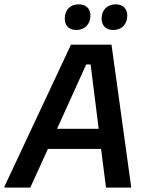

<svg xmlns="http://www.w3.org/2000/svg" viewBox="-52 -853 668 873"><path d="M-31.7 0V-5L270.8 -650H455L544.2 -5V0H430L407.5 -175.8H165.8L85.8 0ZM340 -560 207.5 -267.5H396.7L360 -560ZM295.8 -716.7Q269.2 -716.7 255.8 -730.8Q242.5 -745 242.5 -768.3Q242.5 -797.5 259.6 -815.4Q276.7 -833.3 305.8 -833.3Q331.7 -833.3 345.4 -819.2Q359.2 -805 359.2 -782.5Q359.2 -753.3 341.7 -735Q324.2 -716.7 295.8 -716.7ZM463.3 -716.7Q437.5 -716.7 423.8 -730.8Q410 -745 410 -768.3Q410 -797.5 427.5 -815.4Q445 -833.3 474.2 -833.3Q499.2 -833.3 512.9 -819.2Q526.7 -805 526.7 -782.5Q526.7 -753.3 509.6 -735Q492.5 -716.7 463.3 -716.7Z"/></svg>

Font: Familjen Grotesk GF Medium
Style: Italic
Weight: 500
Designer: Anders Wikstroem, Jonas Baeckman, Matilda Gysing, Kristian Moeller
Foundry: Familjen STHML AB
Version: Version 2.000; Beta; Release 4; Build 6